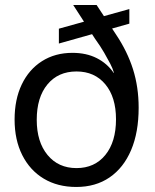

<svg xmlns="http://www.w3.org/2000/svg" viewBox="-20 -731 616 763"><path d="M283 12Q209 12 154 -21Q99 -54 68.5 -114.5Q38 -175 38 -256Q38 -336 66.5 -395.5Q95 -455 147 -488Q199 -521 268 -521Q323 -521 364.5 -500Q406 -479 432 -441H433Q428 -459 418 -478Q408 -497 394 -521.5Q380 -546 357 -578L271 -711H364L441 -594Q486 -527 508.5 -456Q531 -385 531 -303Q531 -205 501 -134.5Q471 -64 415.5 -26Q360 12 283 12ZM284 -63Q356 -63 398.5 -115Q441 -167 441 -257Q441 -345 398.5 -396Q356 -447 284 -447Q211 -447 168.5 -395.5Q126 -344 126 -255Q126 -167 169 -115Q212 -63 284 -63ZM214 -558V-617L494 -695V-637Z"/></svg>

Font: TikTok Sans 24pt
Style: Regular
Weight: 400
Version: Version 4.000